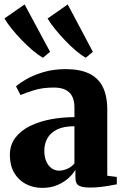

<svg xmlns="http://www.w3.org/2000/svg" viewBox="-32 -856 570 886"><path d="M163.5 11Q120.5 11 86.5 -7.2Q52.5 -25.5 33 -59.5Q13.5 -93.5 13.5 -140.5Q13.5 -187.5 39.2 -221Q65 -254.5 108 -275.2Q151 -296 204 -305.8Q257 -315.5 311.5 -315.5V-360.5Q311.5 -389 302 -409.5Q292.5 -430 271.5 -441Q250.5 -452 216 -452Q164 -452 124.5 -439.5Q85 -427 62.5 -417.5L42 -457.5Q57.5 -472 89.5 -490.5Q121.5 -509 167.8 -523Q214 -537 271.5 -537Q335.5 -537 378 -517.2Q420.5 -497.5 441.8 -456Q463 -414.5 463 -349V-45L507 -39.5V-5.5Q496 -3.5 475.8 0.2Q455.5 4 431.2 6.8Q407 9.5 384 9.5Q349.5 9.5 332.8 1Q316 -7.5 316 -37.5V-73Q306 -54.5 285 -35Q264 -15.5 233.2 -2.2Q202.5 11 163.5 11ZM241 -68.5Q258.5 -68.5 278.8 -77.2Q299 -86 311.5 -102V-273.5Q262 -273.5 231.5 -258.5Q201 -243.5 186.8 -218Q172.5 -192.5 172.5 -160.5Q172.5 -132.5 181.2 -112Q190 -91.5 205.5 -80Q221 -68.5 241 -68.5ZM166 -590Q145.5 -601 120 -622.5Q94.5 -644 68.8 -670.5Q43 -697 22 -723.2Q1 -749.5 -11.5 -771L81.5 -835.5L199 -617L167 -590ZM363.5 -590Q343 -601 318 -622.2Q293 -643.5 268 -669.8Q243 -696 221.8 -722.2Q200.5 -748.5 187.5 -770.5L280.5 -835.5L396.5 -617L364.5 -590Z"/></svg>

Font: Merriweather 96pt ExtraBold
Style: Regular
Weight: 800
Version: Version 2.100